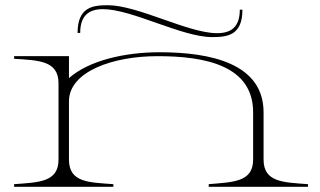

<svg xmlns="http://www.w3.org/2000/svg" viewBox="-20 -715 1225 735"><path d="M989 -104V-285C989 -470 791 -515 591 -515C456 -515 320 -483 244 -416V-500H34V-490C128 -484 204 -483 204 -396V-104C204 -18 130 -17 34 -10V0H414V-10C320 -17 244 -16 244 -104V-330C247 -442 413 -500 583 -500C764 -500 949 -465 949 -285V-104C949 -18 873 -18 779 -10V0H1159V-10C1065 -17 989 -17 989 -104ZM374 -680C485 -680 676 -573 792 -573C850 -573 908 -579 908 -678H898C898 -610 863 -588 811 -588C700 -588 508 -695 393 -695C335 -695 277 -688 277 -589H287C287 -657 322 -680 374 -680Z"/></svg>

Font: Sprat Extended Thin
Style: Regular
Weight: 100
Width: 9
Designer: Ethan Nakache
Foundry: Collletttivo
Version: Version 2.000;Glyphs 3.2 (3217)